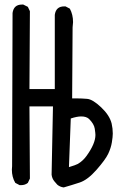

<svg xmlns="http://www.w3.org/2000/svg" viewBox="-20 -815 540 841"><path d="M259 6Q243 4 231 -6L218 -21Q208 -33 206 -50L212 -349H109L111 -33L102 -14Q90 -4 72 -4H66L47 -14Q32 -39 32 -72L33 -87L35 -758Q40 -795 76 -795H82L102 -785L111 -766L109 -425H220V-750Q225 -787 261 -787H267L286 -777Q300 -751 300 -718L298 -695L296 -384H317Q337 -384 361.5 -382Q386 -380 423 -345Q460 -310 469 -274Q474 -252 474 -230Q474 -216 470 -191.5Q466 -167 454 -141.5Q442 -116 403 -71.5Q364 -27 329 -15.5Q294 -4 259 6ZM282 -83Q312 -92 321 -97Q343 -110 359 -132Q398 -186 398 -224Q398 -231 395 -251.5Q392 -272 370 -294Q358 -305 336 -305Q317 -305 290 -296Z"/></svg>

Font: Xiaolai Mono SC
Style: Regular
Weight: 400
Monospace: yes
Designer: LXGW / Nozomi Seto
Version: Version 3.113;September 30, 2024